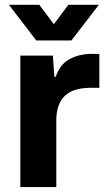

<svg xmlns="http://www.w3.org/2000/svg" viewBox="-20 -763 445 783"><path d="M62.9 0V-536.3H195.6L201.7 -450.1H207.3Q225 -501.6 264.6 -522.4Q304.3 -543.3 354.6 -543.3Q363.6 -543.3 370.9 -543.1Q378.1 -543 385.1 -542.7V-404.6Q379.6 -404.9 370.9 -405Q362.1 -405.1 352 -405.1Q302.6 -405.1 271.6 -390.4Q240.6 -375.6 225.8 -347.6Q211 -319.7 209.6 -279.6V0ZM127.9 -598.1 16.3 -743.4H140.3L199.6 -664.3L258.9 -743.4H383.1L271.3 -598.1Z"/></svg>

Font: Mona Sans ExtraLight
Style: Regular
Weight: 200
Designer: Deni Anggara
Foundry: GitHub
Version: Version 2.000